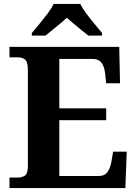

<svg xmlns="http://www.w3.org/2000/svg" viewBox="-20 -951 693 971"><path d="M28 0V-53H70Q91 -53 106 -63Q121 -73 121 -113V-596Q121 -639 106.5 -650Q92 -661 70 -661H28V-714H583L587 -530H517L512 -577Q508 -614 493.5 -633.5Q479 -653 448 -653H280V-403H517V-343H280V-61H480Q510 -61 524.5 -82.5Q539 -104 544 -137L552 -184H621L614 0ZM141 -784Q157 -803 178.5 -829Q200 -855 220.5 -882Q241 -909 251 -931H386Q397 -909 417 -882Q437 -855 459 -829Q481 -803 496 -784V-771H427Q413 -782 393 -798Q373 -814 353 -831Q333 -848 318 -861Q296 -841 263.5 -814.5Q231 -788 210 -771H141Z"/></svg>

Font: NotoSerif-Bold
Style: Regular
Weight: 700
Designer: Monotype Design Team
Foundry: Monotype Imaging Inc.
Version: Version 2.007; ttfautohint (v1.8) -l 8 -r 50 -G 200 -x 14 -D